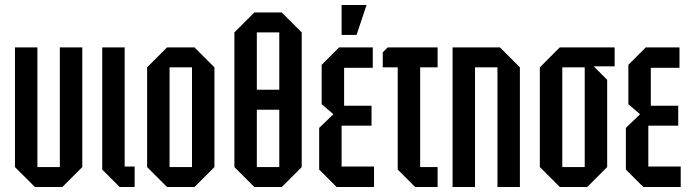

<svg xmlns="http://www.w3.org/2000/svg" viewBox="-20 -750 2765 770"><path d="M310 -560V-80L230 0H120L40 -80V-560H130V-80H220V-560Z M390 -560H480V-82H520V0H460L390 -70Z M570 -80V-480L650 -560H760L840 -480V-80L760 0H650ZM660 -80H750V-480H660Z M920 -80V-620L1000 -700H1110L1190 -620V-80L1110 0H1000ZM1010 -620V-390H1100V-620ZM1010 -80H1100V-310H1010Z M1330 0 1260 -70V-237L1317 -292L1270 -332V-490L1340 -560H1475V-478H1360V-326H1470V-246H1350V-82H1480V0ZM1350 -610V-730H1450L1410 -610Z M1575 -70V-480H1515V-540L1535 -560H1735V-480H1665V-80H1735V0H1645Z M1795 0V-560H1985L2065 -480V0H1975V-480H1885V0Z M2145 -80V-480L2225 -560H2445V-484H2361L2415 -430V-80L2335 0H2225ZM2235 -80H2325V-480H2235Z M2560 0 2490 -70V-237L2547 -292L2500 -332V-490L2570 -560H2705V-478H2590V-326H2700V-246H2580V-82H2710V0Z"/></svg>

Font: Tektur Condensed
Style: Regular
Weight: 400
Width: 3
Designer: Adam Jagosz
Foundry: Adam Jagosz
Version: Version 1.005;gftools[0.9.30]